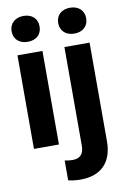

<svg xmlns="http://www.w3.org/2000/svg" viewBox="-102 -796 689 1067"><g transform="rotate(-10 242.5 -262.5)"><path d="M29 -665C29 -619 62 -592 108 -592C155 -592 187 -619 187 -665C187 -711 155 -738 108 -738C62 -738 29 -709 29 -665ZM38 0H179V-528H38ZM195 93V205C216 210 238 213 264 213C381 213 445 146 445 29V-528H303V29C303 74 283 98 239 98C223 98 209 96 195 93ZM292 -665C292 -619 325 -592 371 -592C417 -592 450 -619 450 -665C450 -710 418 -738 371 -738C324 -738 292 -710 292 -665Z"/></g></svg>

Font: Asimov Pro
Style: Bd
Weight: 700
Designer: Google
Version: Version 2.000980; 2014